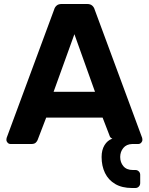

<svg xmlns="http://www.w3.org/2000/svg" viewBox="-20 -720 744 960"><path d="M640 220Q590 220 556 200Q522 180 505 145Q488 110 488 65Q488 30 502.5 6Q517 -18 542 -27Q535 -29 531.5 -34Q528 -39 527 -44L493 -132H211L168 -20Q166 -14 159 -7Q152 0 137 0H33Q24 0 18 -6.5Q12 -13 12 -21Q12 -26 13 -30L251 -673Q254 -684 263 -692Q272 -700 288 -700H416Q432 -700 441 -692Q450 -684 453 -673L691 -30Q692 -26 692 -21Q692 -13 686 -6.5Q680 0 671 0H641Q612 1 596.5 20Q581 39 581 65Q581 92 597 111Q613 130 644 130H657Q667 130 674 137Q681 144 681 154V195Q681 206 674 213Q667 220 657 220ZM248 -261H455L352 -549Z"/></svg>

Font: Rubik SemiBold
Style: Regular
Weight: 600
Designer: Hubert and Fischer
Foundry: Hubert and Fischer
Version: Version 2.300;gftools[0.9.30]